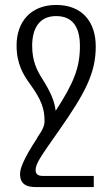

<svg xmlns="http://www.w3.org/2000/svg" viewBox="-20 -522 452 776"><path d="M123 234H359V189H152C131 189 124 179 124 166C124 140 140 117 218 6C326 -148 367 -228 367 -334C367 -434 312 -502 207 -502C102 -502 47 -431 47 -339C47 -263 74 -220 103 -180C147 -119 160 -82 160 -34C160 -13 153 2 130 35H131C77 117 61 158 61 181C61 225 91 234 123 234ZM150 -205C129 -238 110 -276 110 -337C110 -406 138 -457 207 -457C276 -457 303 -409 303 -336C303 -251 280 -189 205 -74C200 -115 184 -151 150 -205Z"/></svg>

Font: Noto Serif Armenian ExtraCondensed
Style: Regular
Weight: 400
Width: 2
Designer: Monotype Design Team
Foundry: Monotype Imaging Inc.
Version: Version 2.008